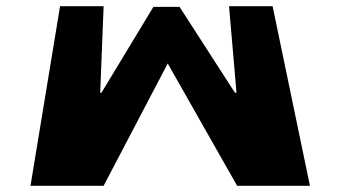

<svg xmlns="http://www.w3.org/2000/svg" viewBox="-20 -597 1084 617"><path d="M313 -577H173L78 0H313L519 -393L742 0H976L856 -577H716L740 -299H735L557 -575H473L306 -299H302Z"/></svg>

Font: Hussar Milosc
Style: Bold
Weight: 700
Foundry: Cannot Into Space Fonts
Version: Version 1.02